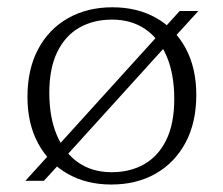

<svg xmlns="http://www.w3.org/2000/svg" viewBox="-20 -484 598 514"><path d="M48 0 117 -76 129.5 -87.5 405.5 -392 417 -406 461 -454.5H511L442.5 -379.5L430 -367.5L154 -63L142.5 -49L97.5 0ZM279 -23Q328.5 -23 366.2 -44.5Q404 -66 425.2 -109.5Q446.5 -153 446.5 -219Q446.5 -285 426.5 -332.5Q406.5 -380 369.2 -405.8Q332 -431.5 280 -431.5Q230.5 -431.5 192.8 -410.2Q155 -389 133.5 -345.2Q112 -301.5 112 -235.5Q112 -170 132.2 -122.2Q152.5 -74.5 189.8 -48.8Q227 -23 279 -23ZM278 10Q211.5 10 161 -18.8Q110.5 -47.5 82 -100.2Q53.5 -153 53.5 -224.5Q53.5 -298.5 82 -352.2Q110.5 -406 162 -435.2Q213.5 -464.5 281 -464.5Q347.5 -464.5 398 -436Q448.5 -407.5 477 -354.8Q505.5 -302 505.5 -230Q505.5 -156 476.8 -102.2Q448 -48.5 396.8 -19.2Q345.5 10 278 10Z"/></svg>

Font: Newsreader 14pt Light
Style: Regular
Weight: 300
Designer: Hugues Gentile
Foundry: Production Type
Version: Version 1.003